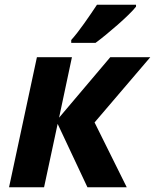

<svg xmlns="http://www.w3.org/2000/svg" viewBox="-20 -786 651 806"><path d="M18 0 135 -546H282L228 -292L443 -546H611L377 -272L512 0H347L222 -266L165 0ZM279 -606V-618Q304 -646 334 -688.5Q364 -731 387 -766H551V-758Q540 -744 519.5 -724Q499 -704 474 -682Q449 -660 424.5 -640Q400 -620 381 -606Z"/></svg>

Font: BC Sans
Style: Bold Italic
Weight: 700
Italic angle: -12°
Designer: Monotype Design Team
Province of B.C.
Foundry: Monotype Imaging Inc.
Version: Version 2.000;GOOG;noto-source:20170915:90ef993387c0